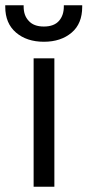

<svg xmlns="http://www.w3.org/2000/svg" viewBox="-45 -711 333 731"><path d="M162 0H83V-489H162ZM-25 -685V-691H45V-686Q45 -652 64 -632Q83 -610 122 -610Q161 -610 180 -632Q198 -653 198 -686V-691H268V-685Q268 -621 228 -587Q187 -552 122 -552Q57 -552 16 -587Q-25 -622 -25 -685Z"/></svg>

Font: Rilu
Style: Regular
Weight: 500
Designer: Alí Sinisterra
Foundry: Alí Sinisterra
Version: 0.1